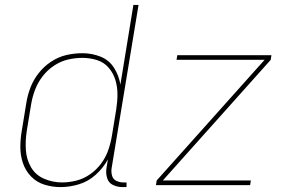

<svg xmlns="http://www.w3.org/2000/svg" viewBox="-20 -755 1192 783"><path d="M227 8Q264 8 302 -3.5Q340 -15 370.5 -42.5Q401 -70 420 -105L414 -68Q411 -48 417 -28.5Q423 -9 441 -0.5Q459 8 480 8H496V-11H483Q468 -11 454.5 -17.5Q441 -24 437 -38.5Q433 -53 435 -68L545 -735H524L471 -410Q465 -447 445 -478.5Q425 -510 390 -524Q355 -538 316 -538Q283 -538 250.5 -530.5Q218 -523 188.5 -503.5Q159 -484 137.5 -456.5Q116 -429 104 -397.5Q92 -366 87 -333L69 -223Q63 -189 63 -155Q63 -121 73.5 -90Q84 -59 106.5 -35.5Q129 -12 161 -2Q193 8 227 8ZM616 0H1000L1003 -19H644L1084 -511L1087 -530H703L700 -511H1059L619 -19ZM233 -11Q195 -11 160 -26Q125 -41 106.5 -73Q88 -105 85.5 -143Q83 -181 89 -220L107 -330Q112 -360 123 -389Q134 -418 153.5 -443.5Q173 -469 200 -487Q227 -505 256.5 -512Q286 -519 316 -519Q347 -519 375.5 -510Q404 -501 423 -479Q442 -457 450.5 -429Q459 -401 459 -370.5Q459 -340 454 -309L436 -199Q431 -170 421 -141.5Q411 -113 392 -87.5Q373 -62 347 -44Q321 -26 291.5 -18.5Q262 -11 233 -11Z"/></svg>

Font: Iosevka Sparkle Thin
Style: Italic
Weight: 100
Italic angle: -9°
Designer: Belleve Invis
Foundry: Belleve Invis
Version: Version 4.5.0; ttfautohint (v1.8.3)